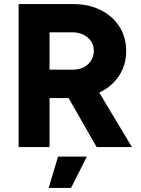

<svg xmlns="http://www.w3.org/2000/svg" viewBox="-20 -720 691 940"><path d="M71.1 -700H340.3Q414.7 -700 473.4 -670.6Q532.1 -641.2 564.9 -589.2Q597.8 -537.1 597.8 -470.6Q597.8 -403.7 564.1 -351.1Q530.4 -298.6 470.9 -269.2Q411.3 -239.8 336.7 -239.8H222.5V0H71.1ZM293.3 -279.2 408.4 -362.9 625.8 0H453.2ZM439.4 -470.6Q439.4 -510.6 409.5 -536.2Q379.5 -561.8 333.1 -561.8H222.5V-378.9H337.8Q366.7 -378.9 389.7 -390.7Q412.7 -402.5 426.1 -423.5Q439.4 -444.5 439.4 -470.6ZM264.3 46.7H405.3L327.7 200H218.3Z"/></svg>

Font: Oak Sans Light
Style: Regular
Weight: 400
Designer: Erik Kennedy, Walven
Foundry: Erik Kennedy, Walven
Version: Version 1.100;Glyphs 3.1.2 (3151)